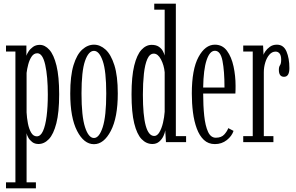

<svg xmlns="http://www.w3.org/2000/svg" viewBox="-20 -770 1604 1040"><path d="M12.5 250V217.5H63.5V-491H12.5V-523.5H123V-468Q125.5 -477 134.5 -491Q143.5 -505 158.8 -516Q174 -527 195.5 -527Q223.5 -527 247.5 -500.2Q271.5 -473.5 286 -414.5Q300.5 -355.5 300.5 -259Q300.5 -161 285.2 -102Q270 -43 244.8 -16.5Q219.5 10 188.5 10Q168 10 154.2 -0.8Q140.5 -11.5 133 -25.2Q125.5 -39 124 -48.5V217.5H174.5V250ZM179.5 -31.5Q200 -31.5 213 -60.5Q226 -89.5 232.5 -140.5Q239 -191.5 239 -257.5Q239 -356 225 -418.8Q211 -481.5 182 -481.5Q163.5 -481.5 151.5 -463.8Q139.5 -446 133 -421.2Q126.5 -396.5 124 -375V-161Q125.5 -131.5 131.2 -101.5Q137 -71.5 148.8 -51.5Q160.5 -31.5 179.5 -31.5Z M489 11Q434.5 11 397.5 -61Q360.5 -133 360.5 -263.5Q360.5 -359 378.2 -417Q396 -475 425.5 -501.5Q455 -528 489 -528Q522.5 -528 551.8 -501.5Q581 -475 599.5 -417Q618 -359 618 -263.5Q618 -133 580.2 -61Q542.5 11 489 11ZM489 -22.5Q517.5 -22.5 536.5 -81.5Q555.5 -140.5 555.5 -263.5Q555.5 -385 536.5 -439.8Q517.5 -494.5 489 -494.5Q459.5 -494.5 440.5 -439.8Q421.5 -385 421.5 -263.5Q421.5 -140.5 440.5 -81.5Q459.5 -22.5 489 -22.5Z M805.5 10Q772.5 10 747 -16.5Q721.5 -43 707 -102Q692.5 -161 692.5 -259Q692.5 -355.5 707 -414.5Q721.5 -473.5 746.2 -500.2Q771 -527 801.5 -527Q825.5 -527 840.2 -517Q855 -507 862.2 -493.2Q869.5 -479.5 872 -469V-717.5H815.5V-750H932.5V-32.5H988V0H879L875 -64Q873.5 -51 865.5 -33.5Q857.5 -16 842.5 -3Q827.5 10 805.5 10ZM815.5 -33.5Q831.5 -33.5 843.5 -53.8Q855.5 -74 862.8 -104.5Q870 -135 872 -164.5V-378.5Q868.5 -416.5 852 -448Q835.5 -479.5 813 -479.5Q791 -479.5 778 -450.2Q765 -421 759.5 -370.5Q754 -320 754 -257Q754 -33.5 815.5 -33.5Z M1144 10.5Q1108.5 10.5 1084.5 -12Q1060.5 -34.5 1046 -73.5Q1031.5 -112.5 1025.2 -161.5Q1019 -210.5 1019 -263Q1019 -394.5 1055.2 -461.2Q1091.5 -528 1144 -528Q1185 -528 1209.5 -494.8Q1234 -461.5 1245 -410.2Q1256 -359 1256 -305Q1256 -294.5 1255.8 -284Q1255.5 -273.5 1255 -263.5H1080.5Q1080.5 -197.5 1086.2 -143Q1092 -88.5 1106.8 -56.2Q1121.5 -24 1149 -24Q1179 -24 1194.8 -41.5Q1210.5 -59 1216.5 -76L1245 -61Q1236 -33 1208.5 -11.2Q1181 10.5 1144 10.5ZM1144 -495Q1116 -495 1099 -444Q1082 -393 1080.5 -296H1196Q1196 -385 1185.2 -440Q1174.5 -495 1144 -495Z M1297.5 0V-32.5H1349V-491H1297.5V-523.5H1405L1407.5 -473Q1408.5 -478.5 1417.2 -491.8Q1426 -505 1441.8 -516.5Q1457.5 -528 1480 -528Q1516 -528 1531.8 -491.2Q1547.5 -454.5 1547.5 -401Q1547.5 -354 1518.5 -354Q1490.5 -354 1490.5 -392Q1490.5 -408 1496.8 -416.8Q1503 -425.5 1503 -446.5Q1503 -469.5 1494.5 -480Q1486 -490.5 1473 -490.5Q1453.5 -490.5 1439 -473.8Q1424.5 -457 1416.8 -431.2Q1409 -405.5 1409 -378.5V-32.5H1461V0Z"/></svg>

Font: Imbue 10pt Light
Style: Regular
Weight: 300
Designer: Tyler Finck
Foundry: Etcetera Type Company
Version: Version 1.102; ttfautohint (v1.8.3)